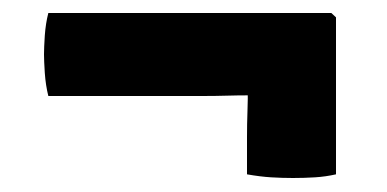

<svg xmlns="http://www.w3.org/2000/svg" viewBox="-20 -406 580 288"><path d="M52.5 -386.5Q48.5 -371 47.2 -352.8Q46 -334.5 46 -324.5Q46 -315 47.2 -296.5Q48.5 -278 52.5 -262H283.5Q303.5 -262 320 -262.5Q336.5 -263 355.5 -263L484 -262V-380L477 -386.5ZM351.5 -277Q352 -258 351.2 -239Q350.5 -220 350.5 -200V-144.5Q370.5 -141 386.8 -140Q403 -139 419.5 -139Q436.5 -139 452.5 -140Q468.5 -141 484 -144.5V-333.5H350.5Z"/></svg>

Font: Signika Light
Style: Bold
Weight: 700
Version: Version 2.003;gftools[0.9.32]